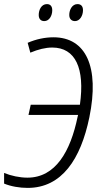

<svg xmlns="http://www.w3.org/2000/svg" viewBox="-21 -907 489 937"><path d="M345 -804C368 -804 384 -830 384 -857C384 -876 375 -887 357 -887C331 -887 317 -859 317 -834C317 -815 328 -804 345 -804ZM195 -804C219 -804 234 -830 234 -857C234 -876 225 -887 208 -887C181 -887 168 -859 168 -834C168 -815 178 -804 195 -804ZM114 10C281 10 373 -131 415 -334C466 -581 398 -725 240 -725C199 -725 155 -716 114 -698L127 -650C165 -666 201 -675 234 -675C347 -675 394 -574 369 -396H129L118 -346H360C360 -344 359 -341 358 -338C323 -168 250 -40 113 -40C75 -40 33 -49 -1 -63V-11C33 3 75 10 114 10Z"/></svg>

Font: Noto Sans Condensed Light
Style: Italic
Weight: 300
Width: 3
Italic angle: -12°
Designer: Monotype Design Team
Foundry: Monotype Imaging Inc.
Version: Version 2.013